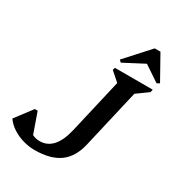

<svg xmlns="http://www.w3.org/2000/svg" viewBox="-230 -1062 1129 1217"><g transform="rotate(30 334.5 -453.5)"><path d="M206 16Q162 16 118.5 3Q75 -10 40 -33.5Q5 -57 -15 -87L78 -210H99L151 -62Q174 -49 206 -49Q317 -49 356 -217L448 -614L382 -672L387 -690H664L660 -670L576 -609L477 -182Q454 -80 388 -32Q322 16 206 16ZM403 -737 388 -751 544 -923H586L684 -748L665 -737L550 -814Z"/></g></svg>

Font: Platypi Medium
Style: Italic
Weight: 500
Italic angle: -13°
Designer: David Sargent
Foundry: Bolt Cutter Type
Version: Version 1.200; ttfautohint (v1.8.4.7-5d5b)